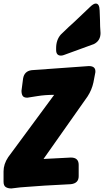

<svg xmlns="http://www.w3.org/2000/svg" viewBox="-72 -1076 586 1081"><path d="M271 -763Q244 -763 244 -795V-805Q244 -851 270 -881Q316 -926 352 -958Q393 -996 433 -1035Q454 -1056 467 -1056Q488 -1056 489 -1017L491 -964Q491 -928 494 -890Q494 -847 457 -828L287 -766Q279 -763 271 -763ZM-8 -15Q-28 -15 -40 -23Q-52 -31 -52 -53V-111Q-52 -152 -26 -191L233 -542Q181 -542 139 -535L82 -526Q62 -526 55.5 -536.5Q49 -547 49 -565L58 -634Q65 -676 107 -681L428 -704Q465 -704 465 -675Q465 -671 465 -669.5Q465 -668 454 -612Q445 -570 421 -533L173 -181Q187 -181 327 -189Q371 -189 371 -148V-84Q371 -44 327 -39L179 -31Q127 -28 82 -24L42 -21Z"/></svg>

Font: Bangerz
Style: Bold
Weight: 700
Designer: vernon adams
Foundry: Vernon Adams
Version: Version 2.10;February 7, 2025;FontCreator 13.0.0.2683 64-bit